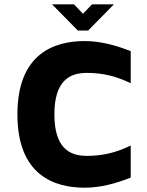

<svg xmlns="http://www.w3.org/2000/svg" viewBox="-20 -866 682 893"><path d="M384 -527C453 -527 515 -514 588 -479V-628C518 -656 445 -675 374 -675C231 -675 61 -616 61 -334C61 -52 231 7 374 7C445 7 518 -12 588 -40V-189C515 -154 453 -141 384 -141C305 -141 233 -176 233 -334C233 -492 305 -527 384 -527ZM510 -846H408L366 -802L324 -846H222L342 -724H390Z"/></svg>

Font: Maven Pro
Style: Black
Weight: 900
Designer: Joe Prince
Foundry: Joe Prince
Version: Version 1.003